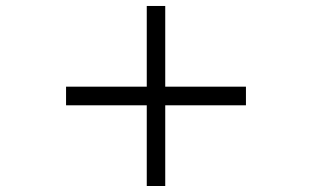

<svg xmlns="http://www.w3.org/2000/svg" viewBox="-20 -620 1040 640"><path d="M530.8 -269V0H469.2V-269H200.2V-331.1H469.2V-600.1H530.8V-331.1H799.8V-269Z"/></svg>

Font: Charis SIL CyrE
Style: Regular
Weight: 400
Foundry: SIL International
Version: Version 5.000